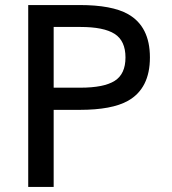

<svg xmlns="http://www.w3.org/2000/svg" viewBox="-20 -742 684 762"><path d="M575 -514Q575 -391 488 -342Q424 -306 296 -306H193V0H92V-722H296Q424 -722 488 -686Q575 -637 575 -514ZM478 -514Q478 -580 435 -607.5Q392 -635 299 -635H193V-394H299Q392 -394 435 -421Q478 -448 478 -514Z"/></svg>

Font: Mingzat
Style: Regular
Weight: 400
Designer: Jason Glavy (Lepcha), Lorna Priest (Lepcha additions), Walt Agee (Sophia), Victor Gaultney (Sophia)
Foundry: SIL International
Version: Version 0.100